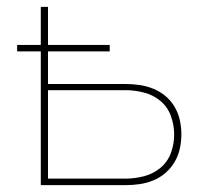

<svg xmlns="http://www.w3.org/2000/svg" viewBox="-20 -540 640 560"><path d="M99 0V-390H30V-409H99V-520H120V-409H300V-390H120V-295H346Q367 -295 387.5 -292Q408 -289 427.5 -281Q447 -273 463 -259.5Q479 -246 489.5 -228Q500 -210 504.5 -189.5Q509 -169 509 -148Q509 -127 504.5 -106.5Q500 -86 489.5 -68Q479 -50 463 -36Q447 -22 427.5 -14Q408 -6 387.5 -3Q367 0 346 0ZM120 -19H346Q373 -19 400 -26Q427 -33 448 -50.5Q469 -68 478.5 -94Q488 -120 488 -148Q488 -175 478.5 -201.5Q469 -228 448 -245.5Q427 -263 400 -270Q373 -277 346 -277H120Z"/></svg>

Font: Zed Sans Thin Extended
Style: Regular
Weight: 100
Width: 7
Designer: Belleve Invis
Foundry: Belleve Invis
Version: Version 1.0.0; ttfautohint (v1.8.4)